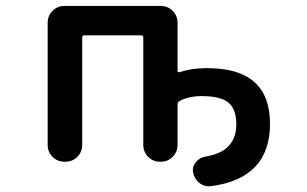

<svg xmlns="http://www.w3.org/2000/svg" viewBox="-20 -567 1040 651"><path d="M634.8 17.6Q633.8 13.7 633.8 9.8Q633.8 -4.9 644.5 -17.6Q657.2 -33.2 677.7 -36.1Q721.7 -43.9 746.1 -63.5Q781.2 -91.8 781.2 -145.5Q781.2 -196.3 754.9 -218.8Q728.5 -241.2 663.1 -241.2Q621.1 -241.2 588.9 -224.6Q582 -220.7 582 -212.9V-76.2Q582 -51.8 565.4 -35.2Q548.8 -18.6 524.4 -18.6H523.4Q499 -18.6 482.4 -35.2Q465.8 -51.8 465.8 -76.2V-440.4Q465.8 -447.3 458 -447.3H266.6Q258.8 -447.3 258.8 -440.4V-76.2Q258.8 -51.8 242.2 -35.2Q225.6 -18.6 201.2 -18.6H199.2Q174.8 -18.6 158.2 -35.2Q141.6 -51.8 141.6 -76.2V-489.3Q141.6 -513.7 158.2 -530.3Q174.8 -546.9 199.2 -546.9H524.4Q548.8 -546.9 565.4 -530.3Q582 -513.7 582 -489.3V-326.2Q582 -324.2 584.5 -322.8Q586.9 -321.3 588.9 -322.3Q629.9 -335.9 677.7 -335.9Q680.7 -335.9 683.6 -335.9Q895.5 -335.9 895.5 -147.5Q895.5 39.1 693.4 64.5Q690.4 64.5 686.5 64.5Q669.9 64.5 655.3 52.7Q638.7 39.1 634.8 17.6Z"/></svg>

Font: Rounded Mgen+ 1m medium
Style: Regular
Weight: 500
Designer: [Source Han Sans]
Ryoko NISHIZUKA  (kana & ideographs); Paul D. Hunt (Latin, Greek & Cyrillic); Wenlong ZHANG  (bopomofo
Version: Version 1.059.20150602